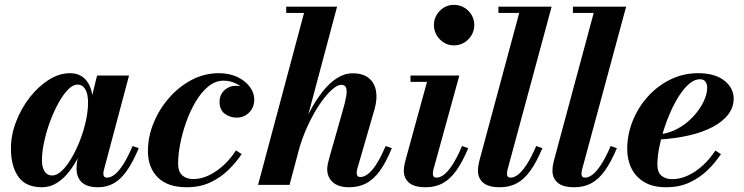

<svg xmlns="http://www.w3.org/2000/svg" viewBox="-20 -778 3132 808"><path d="M157 10Q88 10 57 -34.5Q26 -79 26 -152.5Q26 -210 47.8 -266.2Q69.5 -322.5 105.5 -368.5Q141.5 -414.5 185.5 -442.2Q229.5 -470 274.5 -470Q305.5 -470 327 -454.8Q348.5 -439.5 359.8 -410.8Q371 -382 371 -342.5Q371 -317 364.8 -281.2Q358.5 -245.5 346 -205.8Q333.5 -166 315.2 -127.8Q297 -89.5 273.2 -58.5Q249.5 -27.5 220.5 -8.8Q191.5 10 157 10ZM200 -39.5Q219.5 -39.5 240.5 -59.5Q261.5 -79.5 281 -112.8Q300.5 -146 316.2 -186.2Q332 -226.5 341.2 -268.2Q350.5 -310 350.5 -346Q350.5 -370 345.5 -386.8Q340.5 -403.5 330.5 -412.8Q320.5 -422 306 -422Q286.5 -422 265.8 -400.5Q245 -379 225.5 -343.5Q206 -308 190.5 -266Q175 -224 165.8 -181.2Q156.5 -138.5 156.5 -103.5Q156.5 -73.5 167.8 -56.5Q179 -39.5 200 -39.5ZM393 10Q346 10 324 -11Q302 -32 302 -69.5Q302 -78.5 302.8 -85.5Q303.5 -92.5 304.5 -97.5L320 -177.5L347 -257.5L361.5 -350L388.5 -460H523L417 -62Q415 -54 415 -46.5Q415 -40 418.5 -35.2Q422 -30.5 430.5 -30.5Q445.5 -30.5 462 -43Q478.5 -55.5 497.5 -84.5Q516.5 -113.5 538 -163.5L564 -154.5Q539.5 -96 514 -59.8Q488.5 -23.5 459 -6.8Q429.5 10 393 10Z M766 10Q685.5 10 644 -31.5Q602.5 -73 602.5 -142Q602.5 -202 626.2 -260.2Q650 -318.5 691.5 -366Q733 -413.5 786.8 -441.8Q840.5 -470 901 -470Q946 -470 979.5 -453.8Q1013 -437.5 1031.5 -412.2Q1050 -387 1050 -360Q1050 -326 1028.5 -304.5Q1007 -283 976 -283Q948 -283 926 -299.2Q904 -315.5 904 -349Q904 -379 924.2 -398Q944.5 -417 972 -417Q989.5 -417 1007.2 -411Q1025 -405 1037 -392.5Q1049 -380 1049 -360H1024.5Q1024.5 -380.5 1009.5 -398.5Q994.5 -416.5 970.8 -427.5Q947 -438.5 921 -438.5Q886.5 -438.5 856.8 -414.2Q827 -390 803.5 -350.2Q780 -310.5 763.5 -264Q747 -217.5 738.2 -171.5Q729.5 -125.5 729.5 -89.5Q729.5 -56 747 -40.2Q764.5 -24.5 793 -24.5Q827.5 -24.5 860.5 -40.8Q893.5 -57 922.5 -84.2Q951.5 -111.5 973 -145L997 -129.5Q973.5 -94.5 940.8 -62.5Q908 -30.5 864.8 -10.2Q821.5 10 766 10Z M1066 0 1259.5 -723.5H1184.5V-750H1398.5L1198.5 0ZM1449.5 10Q1404 10 1380.5 -11.2Q1357 -32.5 1357 -66.5Q1357 -76.5 1359.8 -89.2Q1362.5 -102 1366 -114.5L1422 -311Q1433.5 -350.5 1437.2 -374.8Q1441 -399 1436 -410Q1431 -421 1416 -421Q1399 -421 1374.5 -398.5Q1350 -376 1323.5 -336.5Q1297 -297 1273.2 -244.8Q1249.5 -192.5 1233.5 -133H1217.5Q1228.5 -177.5 1246.2 -224.8Q1264 -272 1287.5 -315.5Q1311 -359 1338.8 -394Q1366.5 -429 1398.2 -449.2Q1430 -469.5 1464 -469.5Q1507 -469.5 1531.5 -449.8Q1556 -430 1562.2 -396.2Q1568.5 -362.5 1556.5 -319.5L1484 -69Q1483 -65.5 1482 -60Q1481 -54.5 1481 -50.5Q1481 -33 1496 -33Q1520.5 -33 1547 -63.8Q1573.5 -94.5 1603 -163.5L1629 -154.5Q1604.5 -94.5 1578 -58.2Q1551.5 -22 1520.2 -6Q1489 10 1449.5 10Z M1772 10Q1723.5 10 1701.5 -9Q1679.5 -28 1679.5 -58.5Q1679.5 -72 1681.8 -83Q1684 -94 1686 -102L1777 -433.5H1707.5V-460H1913L1804 -64.5Q1803 -60.5 1802.2 -55.8Q1801.5 -51 1801.5 -47Q1801.5 -40 1805 -35.2Q1808.5 -30.5 1817 -30.5Q1832 -30.5 1848.5 -43Q1865 -55.5 1884 -84.5Q1903 -113.5 1924.5 -163.5L1950.5 -154.5Q1926 -96 1900 -59.8Q1874 -23.5 1843 -6.8Q1812 10 1772 10ZM1890.5 -587Q1866.5 -587 1847.5 -599Q1828.5 -611 1817.2 -630.5Q1806 -650 1806 -672.5Q1806 -695.5 1817.2 -714.8Q1828.5 -734 1847.5 -745.8Q1866.5 -757.5 1890.5 -757.5Q1914.5 -757.5 1934 -745.8Q1953.5 -734 1964.8 -714.8Q1976 -695.5 1976 -672.5Q1976 -650 1964.8 -630.5Q1953.5 -611 1934 -599Q1914.5 -587 1890.5 -587Z M2084 10Q2035.5 10 2013.5 -9Q1991.5 -28 1991.5 -58.5Q1991.5 -72.5 1993.5 -83.2Q1995.5 -94 1997.5 -102L2165 -723.5H2077.5V-750H2301.5L2116 -64.5Q2115 -60 2114.2 -55.5Q2113.5 -51 2113.5 -47Q2113.5 -30.5 2128.5 -30.5Q2143.5 -30.5 2160 -43Q2176.5 -55.5 2195.8 -84.5Q2215 -113.5 2236.5 -163.5L2262.5 -154.5Q2238 -96 2212 -59.8Q2186 -23.5 2155 -6.8Q2124 10 2084 10Z M2397.5 10Q2349 10 2327 -9Q2305 -28 2305 -58.5Q2305 -72.5 2307 -83.2Q2309 -94 2311 -102L2478.5 -723.5H2391V-750H2615L2429.5 -64.5Q2428.5 -60 2427.8 -55.5Q2427 -51 2427 -47Q2427 -30.5 2442 -30.5Q2457 -30.5 2473.5 -43Q2490 -55.5 2509.2 -84.5Q2528.5 -113.5 2550 -163.5L2576 -154.5Q2551.5 -96 2525.5 -59.8Q2499.5 -23.5 2468.5 -6.8Q2437.5 10 2397.5 10Z M2783 10Q2728.5 10 2692.2 -11.2Q2656 -32.5 2637.8 -68.8Q2619.5 -105 2619.5 -150Q2619.5 -211.5 2642.5 -269Q2665.5 -326.5 2706.5 -371.8Q2747.5 -417 2801.5 -443.5Q2855.5 -470 2917.5 -470Q2988.5 -470 3028 -439Q3067.5 -408 3067.5 -363Q3067.5 -326.5 3044.8 -296.5Q3022 -266.5 2979.8 -244Q2937.5 -221.5 2879 -208Q2820.5 -194.5 2748.5 -190.5V-212Q2783 -214.5 2814.5 -228.2Q2846 -242 2871.8 -263.5Q2897.5 -285 2916.5 -310.5Q2935.5 -336 2945.8 -361.5Q2956 -387 2956 -408.5Q2956 -423.5 2949 -434Q2942 -444.5 2925 -444.5Q2903.5 -444.5 2881.8 -426.5Q2860 -408.5 2840 -378Q2820 -347.5 2803 -309.8Q2786 -272 2773.2 -231.8Q2760.5 -191.5 2753.5 -153.8Q2746.5 -116 2746.5 -86.5Q2746.5 -52 2764.2 -38Q2782 -24 2809.5 -24Q2841.5 -24 2874.2 -39Q2907 -54 2937 -81.2Q2967 -108.5 2990.5 -144.5L3014 -129.5Q2990.5 -94 2958 -62.2Q2925.5 -30.5 2882.2 -10.2Q2839 10 2783 10Z"/></svg>

Font: Bodoni Moda 9pt
Style: Bold Italic
Weight: 700
Italic angle: -13°
Designer: Owen Earl
Foundry: indestructible type
Version: Version 2.004